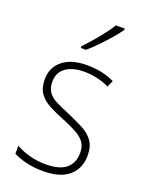

<svg xmlns="http://www.w3.org/2000/svg" viewBox="-146 -837 701 919"><g transform="rotate(20 204.5 -377.5)"><path d="M367 -133Q367 -67 322.5 -28.5Q278 10 190 10Q142 10 103 0Q64 -10 39 -23V-64Q71 -46 110 -35.5Q149 -25 190 -25Q263 -25 296 -53.5Q329 -82 329 -133Q329 -167 312.5 -188Q296 -209 266.5 -224.5Q237 -240 198 -256Q155 -273 121.5 -290.5Q88 -308 68.5 -335Q49 -362 49 -407Q49 -467 93.5 -503Q138 -539 217 -539Q258 -539 294 -531Q330 -523 358 -509L343 -476Q318 -489 284 -497Q250 -505 216 -505Q156 -505 121.5 -480Q87 -455 87 -407Q87 -374 102.5 -353.5Q118 -333 147 -319Q176 -305 215 -289Q256 -271 290.5 -253.5Q325 -236 346 -208Q367 -180 367 -133ZM326 -758Q310 -735 286 -707.5Q262 -680 236 -653Q210 -626 186 -606H160V-615Q192 -648 226 -689.5Q260 -731 281 -765H326Z"/></g></svg>

Font: Noto Sans Ethiopic SemiCondensed ExtraLight
Style: Regular
Weight: 200
Width: 4
Designer: Monotype Design Team
Foundry: Monotype Imaging Inc.
Version: Version 2.102; ttfautohint (v1.8.4.7-5d5b)